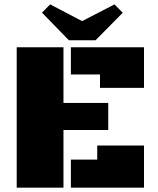

<svg xmlns="http://www.w3.org/2000/svg" viewBox="-20 -866 731 886"><path d="M272.9 -266.1V0H57.1V-647.9H272.9V-391.1H479.5V-266.1ZM307.1 -522.5V-647.9H644.5V-460.4H441.4V-522.5ZM307.1 0V-129.4H428.7V-194.3H644.5V0ZM420.9 -680.2H297.9L173.8 -807.6L211.4 -845.7L358.9 -768.6L508.3 -845.7L546.4 -807.1Z"/></svg>

Font: Black Ops One [rus by aLiNcE]
Style: Regular
Weight: 400
Designer: James Grieshaber
Foundry: James Grieshaber
Version: Version 1.002;May 25, 2024;FontCreator 13.0.0.2680 64-bit